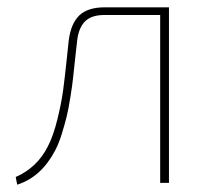

<svg xmlns="http://www.w3.org/2000/svg" viewBox="-20 -500 577 525"><path d="M442 -480V0H418V-459H265Q230 -459 212.5 -441.5Q195 -424 191 -389Q190 -380 185.5 -340Q181 -300 179.5 -284.5Q178 -269 172.5 -234.5Q167 -200 162 -180Q157 -160 149 -134Q141 -108 131 -89Q93 -16 27 5L23 -16Q82 -42 111 -100Q126 -129 137 -174Q148 -219 152.5 -252.5Q157 -286 162 -333.5Q167 -381 168 -390Q174 -436 197 -458Q220 -480 267 -480Z"/></svg>

Font: Exo 2.0 Thin
Style: Regular
Weight: 250
Designer: Natanael Gama
Version: Version 1.001;PS 001.001;hotconv 1.0.70;makeotf.lib2.5.58329